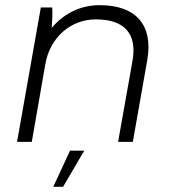

<svg xmlns="http://www.w3.org/2000/svg" viewBox="-20 -549 662 743"><path d="M46 0H103L156 -304C175 -406 255 -474 351 -474C461 -474 511 -419 493 -315L437 0H494L550 -317C573 -448 510 -529 366 -529C296 -529 231 -501 180 -441C182 -472 184 -500 182 -520H138ZM186 174H224L306 34H251Z"/></svg>

Font: Fixel Display 20240404 Light
Style: Italic
Weight: 300
Italic angle: -10°
Designer: AlfaBravo + MacPaw
Foundry: Kyrylo Tkachov, Marchela Mozhyna, Serhii Makarenko, Maria Weinstein, Zakhar Kryvoshyya
Version: Version 1.211;Glyphs 3.2 (3225)